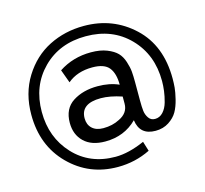

<svg xmlns="http://www.w3.org/2000/svg" viewBox="-107 -724 1059 991"><g transform="rotate(-15 422.5 -228.5)"><path d="M422 -603Q577 -603 686 -501Q795 -399 795 -222Q795 -198 793 -174.5Q791 -151 782 -114Q773 -77 758 -50.5Q743 -24 712.5 -4Q682 16 641 16Q557 16 546 -66Q478 2 376 2Q303 2 263 -36.5Q223 -75 223 -138Q223 -214 277.5 -249Q332 -284 410 -284Q474 -284 523 -262Q523 -322 498 -353.5Q473 -385 409 -385Q328 -385 276 -341L250 -412Q326 -462 422 -462Q472 -462 507 -448Q542 -434 560.5 -415Q579 -396 589 -365Q599 -334 601 -310.5Q603 -287 603 -253V-157Q603 -121 605.5 -100Q608 -79 620 -61.5Q632 -44 654 -44Q679 -44 697 -63.5Q715 -83 723.5 -113.5Q732 -144 735.5 -171.5Q739 -199 739 -224Q739 -365 649.5 -457Q560 -549 418 -549Q277 -549 187.5 -459Q98 -369 98 -230Q98 -93 184 -0.5Q270 92 407 92Q477 92 563 54L579 106Q498 146 405 146Q252 146 147 40.5Q42 -65 42 -230Q42 -344 96 -430.5Q150 -517 235 -560Q320 -603 422 -603ZM471 -87Q522 -111 522 -161V-199Q459 -220 410 -220Q303 -220 303 -141Q303 -107 324.5 -87Q346 -67 384 -67Q433 -67 471 -87Z"/></g></svg>

Font: Raleway
Style: Bold
Weight: 700
Designer: Matt McInerney, Pablo Impallari, Rodrigo Fuenzalida
Foundry: Matt McInerney, Pablo Impallari, Rodrigo Fuenzalida
Version: Version 3.000